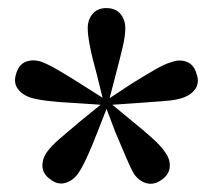

<svg xmlns="http://www.w3.org/2000/svg" viewBox="-20 -849 525 475"><path d="M237 -594 219 -667Q208 -706 202.5 -734.5Q197 -763 197 -779Q197 -800 209 -814.5Q221 -829 243 -829Q266 -829 278 -814.5Q290 -800 290 -779Q290 -760 283.5 -732.5Q277 -705 267 -667L248 -594ZM242 -589 167 -594Q126 -596 97.5 -599.5Q69 -603 54 -608Q34 -615 23.5 -630Q13 -645 20 -667Q27 -690 44.5 -696.5Q62 -703 83 -696Q99 -690 124 -675.5Q149 -661 182 -640L245 -600ZM248 -591 221 -522Q206 -483 194 -457.5Q182 -432 172 -418Q160 -402 141.5 -396.5Q123 -391 105 -405Q86 -418 85 -437Q84 -456 97 -474Q107 -488 129 -507Q151 -526 181 -551L239 -598ZM248 -598 305 -551Q336 -526 357.5 -506.5Q379 -487 388 -473Q401 -456 400 -437Q399 -418 381 -405Q362 -391 343.5 -395.5Q325 -400 312 -418Q303 -433 292 -459.5Q281 -486 265 -523L239 -592ZM242 -600 304 -641Q338 -662 363 -676.5Q388 -691 403 -695Q424 -703 442 -696Q460 -689 466 -667Q474 -645 463.5 -629.5Q453 -614 432 -607Q415 -601 386.5 -599Q358 -597 319 -594L245 -589Z"/></svg>

Font: Noto Serif KR ExtraLight
Style: Bold
Weight: 700
Version: Version 2.002-H1;hotconv 1.1.0;makeotfexe 2.6.0